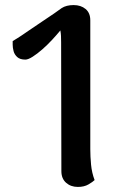

<svg xmlns="http://www.w3.org/2000/svg" viewBox="-20 -723 489 757"><path d="M336 -135Q336 -106 339 -74Q342 -42 353 -13Q346 -6 329 4Q312 14 287 14Q259 14 240.5 -2.5Q222 -19 222 -48L221 -555Q221 -570 220.5 -581Q220 -592 218 -603Q204 -586 185.5 -566Q167 -546 147 -528.5Q127 -511 109 -499.5Q91 -488 80 -488Q59 -488 48 -498Q37 -508 33.5 -521.5Q30 -535 30 -546.5Q30 -558 30 -561Q32 -562 49.5 -573Q67 -584 92 -601.5Q117 -619 144.5 -637Q172 -655 193.5 -670Q215 -685 223 -691Q232 -697 244 -700Q256 -703 270 -703Q299 -703 317.5 -687.5Q336 -672 336 -643Z"/></svg>

Font: Arima Thin SemiBold
Style: Regular
Weight: 600
Version: Version 1.100